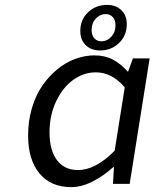

<svg xmlns="http://www.w3.org/2000/svg" viewBox="-20 -747 640 780"><path d="M386.2 -542Q350.1 -542 328.1 -563.7Q306.2 -585.4 306.2 -621.1Q306.2 -667 337.6 -697Q369.1 -727.1 415 -727.1Q451.2 -727.1 473.1 -705.6Q495.1 -684.1 495.1 -648.9Q495.1 -602.5 463.6 -572.3Q432.1 -542 386.2 -542ZM392.1 -579.1Q415 -579.1 432.1 -597.7Q449.2 -616.2 449.2 -644Q449.2 -665 438.2 -677.5Q427.2 -689.9 409.2 -689.9Q386.2 -689.9 369.1 -671.4Q352.1 -652.8 352.1 -625Q352.1 -604 363 -591.6Q374 -579.1 392.1 -579.1ZM269 13.2Q187 13.2 140.6 -42.2Q94.2 -97.7 94.2 -196.8Q94.2 -255.4 109.6 -307.6Q125 -359.9 151.6 -398.4Q178.2 -437 212.6 -465.3Q247.1 -493.7 285.9 -507.8Q324.7 -522 363.8 -522Q405.8 -522 437.7 -505.4Q469.7 -488.8 500 -455.1L520 -509.8H587.9L506.8 0H439L442.9 -67.9H439.9Q401.4 -32.7 356.4 -9.8Q311.5 13.2 269 13.2ZM296.9 -56.2Q368.7 -56.2 445.8 -134.8L486.8 -392.1Q435.1 -453.1 369.1 -453.1Q320.8 -453.1 278.1 -422.9Q235.4 -392.6 208.3 -335.9Q181.2 -279.3 181.2 -209Q181.2 -137.2 211.2 -96.7Q241.2 -56.2 296.9 -56.2Z"/></svg>

Font: Office Code Pro Italic
Style: Regular
Weight: 400
Italic angle: -9°
Designer: Nathan Rutzky & Paul D. Hunt
Foundry: Adobe Systems Incorporated
Version: Version 1.004;PS 001.004;hotconv 1.0.70;makeotf.lib2.5.58329